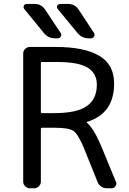

<svg xmlns="http://www.w3.org/2000/svg" viewBox="-20 -999 673 998"><path d="M192.4 -416Q192.4 -411.1 197.3 -411.1H263.7Q379.9 -411.1 431.6 -447.8Q483.4 -484.4 483.4 -558.6Q483.4 -618.2 435.5 -647.5Q387.7 -676.8 276.4 -676.8H197.3Q192.4 -676.8 192.4 -671.9ZM134.8 -20.5Q121.1 -20.5 110.8 -30.8Q100.6 -41 100.6 -54.7V-720.7Q100.6 -734.4 110.8 -744.6Q121.1 -754.9 134.8 -754.9H270.5Q417 -754.9 495.1 -709.5Q573.2 -664.1 573.2 -564.5Q573.2 -408.2 431.6 -365.2Q430.7 -365.2 430.2 -363.8Q429.7 -362.3 431.6 -361.3Q466.8 -332 505.9 -240.2L583 -52.7Q585 -47.9 585 -43.9Q585 -37.1 580.1 -31.2Q573.2 -20.5 560.5 -20.5H535.2Q518.6 -20.5 505.9 -29.3Q493.2 -38.1 487.3 -52.7L415 -232.4Q385.7 -301.8 361.8 -318.4Q337.9 -335 263.7 -335H197.3Q192.4 -335 192.4 -330.1V-54.7Q192.4 -41 182.1 -30.8Q171.9 -20.5 158.2 -20.5ZM441.4 -799.8Q406.2 -799.8 383.8 -826.2L280.3 -952.1Q273.4 -960 277.8 -969.2Q282.2 -978.5 293 -978.5H334Q369.1 -978.5 388.7 -949.2L467.8 -829.1Q471.7 -823.2 471.7 -818.4Q471.7 -814.5 468.8 -809.6Q463.9 -799.8 453.1 -799.8ZM265.6 -799.8Q231.4 -799.8 209 -826.2L106.4 -952.1Q102.5 -957 102.5 -961.9Q102.5 -965.8 103.5 -968.8Q108.4 -978.5 119.1 -978.5H160.2Q194.3 -978.5 213.9 -950.2L294.9 -828.1Q298.8 -823.2 298.8 -818.4Q298.8 -814.5 295.9 -809.6Q291 -799.8 279.3 -799.8Z"/></svg>

Font: Gen Jyuu GothicL Regular
Style: Regular
Weight: 400
Designer: [Source Han Sans]
Ryoko NISHIZUKA  (kana & ideographs); Paul D. Hunt (Latin, Greek & Cyrillic); Wenlong ZHANG  (bopomofo
Version: Version 1.002.20150607